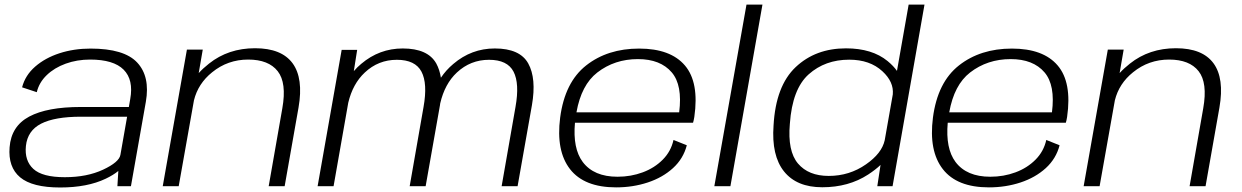

<svg xmlns="http://www.w3.org/2000/svg" viewBox="-20 -805 5369 830"><path d="M487.5 0 491.5 -66Q470.5 -48.5 437 -32.5Q357.5 5.5 240 5.5Q119.5 5.5 67 -38.5Q14.5 -82.5 21.5 -168.5Q28.5 -259.5 106.2 -301Q184 -342.5 328.5 -342.5H537L543 -377Q558 -460 514.5 -503.8Q471 -547.5 369.5 -547.5Q313 -547.5 264 -529.8Q215 -512 182 -480.2Q149 -448.5 139 -406.5L75.5 -427.5Q89 -479.5 132 -517Q175 -554.5 237.2 -574.8Q299.5 -595 371.5 -595Q517 -595 573.2 -534.5Q629.5 -474 610.5 -365L546 0ZM500.5 -135.5 529.5 -300.5H330Q217 -300.5 158 -270.5Q99 -240.5 92 -174Q85.5 -110.5 124.2 -74.8Q163 -39 260 -39Q356 -39 425.5 -71.5Q495 -104 500.5 -135.5Z M683.5 0 788 -590.5H856.5L839 -489Q858 -510 883.5 -530Q967 -596.5 1082.5 -596.5Q1197 -596.5 1244.8 -531.5Q1292.5 -466.5 1270.5 -340L1210.5 0H1141.5L1200.5 -337Q1220 -447 1180.5 -497.2Q1141 -547.5 1053 -547.5Q964.5 -547.5 897 -492.5Q836.5 -444 818.5 -371.5L752.5 0Z M1353 0 1457 -589.5H1524L1509.5 -497.5Q1524 -514.5 1541.5 -529Q1620 -595.5 1721 -595.5Q1829.5 -595.5 1866 -530.5Q1880.5 -504 1886 -469Q1908 -502 1939.5 -528.5Q2018 -595.5 2119 -595.5Q2227.5 -595.5 2263.5 -530.8Q2299.5 -466 2279.5 -350.5L2217.5 0H2148.5L2208.5 -343Q2226.5 -444 2200 -495.2Q2173.5 -546.5 2094 -546.5Q2014 -546.5 1955 -491.5Q1902.5 -442.5 1883 -358Q1882.5 -354 1882 -350.5L1820 0H1751L1811 -343Q1829 -444 1802 -495.2Q1775 -546.5 1695.5 -546.5Q1615.5 -546.5 1557 -491.5Q1505 -443 1485.5 -361L1422 0Z M2643.5 5Q2505.5 5 2444.2 -73.8Q2383 -152.5 2401.5 -296.5Q2421.5 -449.5 2514 -522.2Q2606.5 -595 2743 -595Q2878.5 -595 2940.8 -522Q3003 -449 2981.5 -299.5Q2979 -284 2976 -274.5H2465.5Q2455.5 -163.5 2499 -105Q2547 -41 2649.5 -41Q2707.5 -41 2758.5 -60Q2809.5 -79 2845 -114.8Q2880.5 -150.5 2891.5 -200L2949 -177Q2934 -119 2889.2 -78.2Q2844.5 -37.5 2780.2 -16.2Q2716 5 2643.5 5ZM2472 -319.5H2916Q2931 -437 2884 -492Q2835 -549.5 2737.5 -549.5Q2637 -549.5 2562 -491.5Q2493 -438 2472 -319.5Z M3068 0 3207 -785H3276L3137.5 0Z M3772.5 0 3786.5 -92Q3765 -71.5 3733 -50.5Q3648.5 4.5 3534.5 4.5Q3424 4.5 3369.2 -64Q3314.5 -132.5 3324 -262.5Q3333.5 -433.5 3419.5 -514.8Q3505.5 -596 3637 -596Q3750 -596 3817 -541Q3843 -519.5 3857.5 -498.5L3908 -785H3976.5L3838.5 0ZM3804.5 -198.5 3839.5 -397Q3844.5 -451 3794.5 -497Q3740.5 -547 3651 -547Q3547 -547 3476 -483.8Q3405 -420.5 3394.5 -270Q3384 -152 3429.5 -98.2Q3475 -44.5 3562.5 -44.5Q3652 -44.5 3723.5 -94.5Q3792 -142 3804.5 -198.5Z M4255 5Q4117 5 4055.8 -73.8Q3994.5 -152.5 4013 -296.5Q4033 -449.5 4125.5 -522.2Q4218 -595 4354.5 -595Q4490 -595 4552.2 -522Q4614.5 -449 4593 -299.5Q4590.5 -284 4587.5 -274.5H4077Q4067 -163.5 4110.5 -105Q4158.5 -41 4261 -41Q4319 -41 4370 -60Q4421 -79 4456.5 -114.8Q4492 -150.5 4503 -200L4560.5 -177Q4545.5 -119 4500.8 -78.2Q4456 -37.5 4391.8 -16.2Q4327.5 5 4255 5ZM4083.5 -319.5H4527.5Q4542.5 -437 4495.5 -492Q4446.5 -549.5 4349 -549.5Q4248.5 -549.5 4173.5 -491.5Q4104.5 -438 4083.5 -319.5Z M4664.5 0 4769 -590.5H4837.5L4820 -489Q4839 -510 4864.5 -530Q4948 -596.5 5063.5 -596.5Q5178 -596.5 5225.8 -531.5Q5273.5 -466.5 5251.5 -340L5191.5 0H5122.5L5181.5 -337Q5201 -447 5161.5 -497.2Q5122 -547.5 5034 -547.5Q4945.5 -547.5 4878 -492.5Q4817.5 -444 4799.5 -371.5L4733.5 0Z"/></svg>

Font: Anybody ExtraExpanded Light
Style: Italic
Weight: 300
Width: 8
Italic angle: -10°
Designer: Tyler Finck
Foundry: Etcetera Type Company
Version: Version 1.010; ttfautohint (v1.8.3) -l 8 -r 50 -G 200 -x 14 